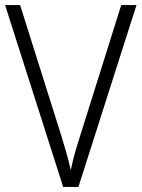

<svg xmlns="http://www.w3.org/2000/svg" viewBox="-20 -734 556 754"><path d="M516 -714H456L293 -195C277 -146 266 -106 258 -66C249 -106 237 -148 223 -194L59 -714H0L228 0H288Z"/></svg>

Font: Noto Sans Armenian SemiCondensed Light
Style: Regular
Weight: 300
Width: 4
Designer: Monotype Design Team
Foundry: Monotype Imaging Inc.
Version: Version 2.008